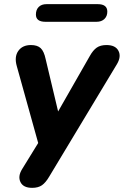

<svg xmlns="http://www.w3.org/2000/svg" viewBox="-20 -716 596 925"><path d="M135 189Q92 189 78.5 161Q65 133 87 98L164 -27L61 -397Q48 -442 68 -470.5Q88 -499 129 -499Q160 -499 176 -484Q192 -469 200 -431L260 -179L412 -445Q428 -474 446 -486.5Q464 -499 493 -499Q536 -499 550.5 -471.5Q565 -444 544 -408L217 135Q200 164 182 176.5Q164 189 135 189ZM199 -611Q153 -611 153 -646Q153 -669 166.5 -682.5Q180 -696 204 -696H451Q497 -696 497 -660Q497 -638 483 -624.5Q469 -611 445 -611Z"/></svg>

Font: Nunito ExtraBold
Style: Italic
Weight: 800
Italic angle: -9°
Designer: Vernon Adams
Foundry: Vernon Adams
Version: Version 3.601; ttfautohint (v1.8.2.53-6de2)